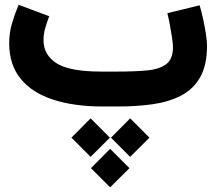

<svg xmlns="http://www.w3.org/2000/svg" viewBox="-20 -447 908 806"><path d="M445.8 130.9 526.4 49.8 607.4 130.9 526.4 211.4ZM279.8 130.9 360.4 49.8 441.4 130.9 360.4 211.4ZM361.8 258.8 442.4 177.7 523.4 258.8 442.4 339.4ZM476.1 0H410.2Q291.5 0 203.4 -28.6Q115.2 -57.1 66.9 -116.2Q18.6 -175.3 18.6 -265.6Q18.6 -310.1 30.8 -350.6Q43 -391.1 58.1 -426.8L186.5 -378.9Q178.2 -356.9 170.4 -330.8Q162.6 -304.7 162.6 -277.8Q163.1 -216.3 217.5 -181.4Q272 -146.5 405.3 -146.5H472.7Q544.4 -146.5 596.9 -151.4Q649.4 -156.2 677.7 -177.7Q706.1 -199.2 706.1 -248Q706.1 -262.2 702.4 -287.6Q698.7 -313 693.4 -341.3Q688 -369.6 682.6 -391.6L817.9 -424.8Q825.7 -399.9 832.8 -366.9Q839.8 -334 844.5 -303.5Q849.1 -272.9 849.1 -255.4Q849.1 -171.9 819.3 -121.1Q789.6 -70.3 737.3 -44.2Q685.1 -18.1 617.9 -9Q550.8 0 476.1 0Z"/></svg>

Font: Vazir Black WOL-UI
Style: Black-WOL-UI
Weight: 900
Designer: Saber Rastikerdar
Foundry: Saber Rastikerdar
Version: Version 30.0.0